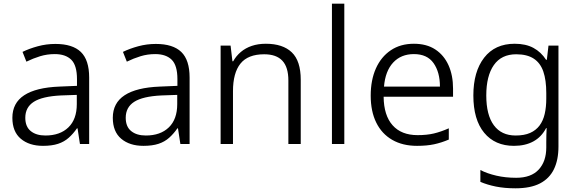

<svg xmlns="http://www.w3.org/2000/svg" viewBox="-20 -780 3132 1040"><path d="M280 -542Q373 -542 418 -498.5Q463 -455 463 -360V0H413L400 -85H397Q377 -56 352.5 -34Q328 -12 294.5 -1Q261 10 213 10Q138 10 92.5 -28.5Q47 -67 47 -142Q47 -222 111 -264Q175 -306 302 -311L397 -315V-351Q397 -426 366 -456.5Q335 -487 277 -487Q235 -487 197.5 -475.5Q160 -464 123 -446L102 -499Q139 -517 185 -529.5Q231 -542 280 -542ZM310 -263Q209 -258 163 -228.5Q117 -199 117 -142Q117 -94 146.5 -70Q176 -46 226 -46Q305 -46 350.5 -90Q396 -134 396 -216V-266Z M824 -542Q917 -542 962 -498.5Q1007 -455 1007 -360V0H957L944 -85H941Q921 -56 896.5 -34Q872 -12 838.5 -1Q805 10 757 10Q682 10 636.5 -28.5Q591 -67 591 -142Q591 -222 655 -264Q719 -306 846 -311L941 -315V-351Q941 -426 910 -456.5Q879 -487 821 -487Q779 -487 741.5 -475.5Q704 -464 667 -446L646 -499Q683 -517 729 -529.5Q775 -542 824 -542ZM854 -263Q753 -258 707 -228.5Q661 -199 661 -142Q661 -94 690.5 -70Q720 -46 770 -46Q849 -46 894.5 -90Q940 -134 940 -216V-266Z M1420 -543Q1512 -543 1560.5 -496.5Q1609 -450 1609 -348V0H1542V-344Q1542 -416 1509.5 -451Q1477 -486 1411 -486Q1323 -486 1282.5 -435.5Q1242 -385 1242 -286V0H1175V-533H1229L1239 -448H1243Q1259 -477 1284.5 -498.5Q1310 -520 1344 -531.5Q1378 -543 1420 -543Z M1845 0H1778V-760H1845Z M2222 -543Q2291 -543 2338 -512Q2385 -481 2409.5 -426.5Q2434 -372 2434 -300V-256H2058Q2059 -155 2106.5 -101.5Q2154 -48 2242 -48Q2292 -48 2330 -57Q2368 -66 2411 -85V-24Q2371 -7 2331.5 1.5Q2292 10 2239 10Q2161 10 2104.5 -22.5Q2048 -55 2018 -116Q1988 -177 1988 -262Q1988 -346 2016 -409Q2044 -472 2096.5 -507.5Q2149 -543 2222 -543ZM2222 -487Q2152 -487 2109.5 -441Q2067 -395 2060 -311H2363Q2363 -389 2328.5 -438Q2294 -487 2222 -487Z M2768 -543Q2828 -543 2869.5 -520.5Q2911 -498 2938 -456H2942L2951 -533H3005V14Q3005 86 2980.5 136.5Q2956 187 2905 213.5Q2854 240 2772 240Q2713 240 2666 230.5Q2619 221 2582 205V141Q2619 160 2668.5 171.5Q2718 183 2776 183Q2857 183 2898 138.5Q2939 94 2939 19V-9Q2939 -27 2939.5 -49Q2940 -71 2941 -86H2938Q2913 -38 2869 -14Q2825 10 2764 10Q2661 10 2602.5 -61Q2544 -132 2544 -263Q2544 -392 2602.5 -467.5Q2661 -543 2768 -543ZM2776 -486Q2696 -486 2655 -427.5Q2614 -369 2614 -263Q2614 -157 2655 -101.5Q2696 -46 2773 -46Q2820 -46 2851.5 -60Q2883 -74 2902.5 -100Q2922 -126 2930.5 -163Q2939 -200 2939 -246V-276Q2939 -346 2923 -392.5Q2907 -439 2871 -462.5Q2835 -486 2776 -486Z"/></svg>

Font: Noto Sans Syriac Eastern Light
Style: Regular
Weight: 300
Designer: Patrick Giasson and the Monotype Design Team
Foundry: Monotype Imaging Inc.
Version: Version 3.001